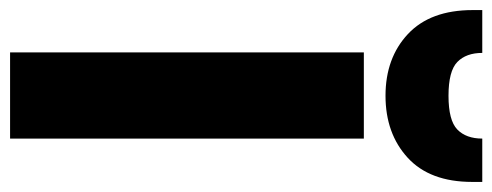

<svg xmlns="http://www.w3.org/2000/svg" viewBox="-340 -659 977 381"><g transform="rotate(90 148.5 -468.5)"><path d="M62 -702H233V0H62ZM319 -917Q319 -833 271 -789Q223 -745 148 -745Q73 -745 25.5 -789.5Q-22 -834 -22 -918V-937H63Q63 -905 81 -887.5Q99 -870 148 -870Q197 -870 215 -887.5Q233 -905 233 -937H319Z"/></g></svg>

Font: Poppins
Style: Bold
Weight: 700
Designer: Ninad Kale (Devanagari), Jonny Pinhorn (Latin)
Version: Version 5.002